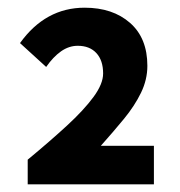

<svg xmlns="http://www.w3.org/2000/svg" viewBox="-20 -908 468 499"><path d="M52 -429V-493Q110 -541 154 -581.5Q198 -622 223 -656Q248 -690 248 -717Q248 -751 230.5 -770Q213 -789 182 -789Q159 -789 138.5 -774.5Q118 -760 100 -734L32 -796Q65 -842 107 -865Q149 -888 200 -888Q273 -888 318 -848.5Q363 -809 363 -737Q363 -701 346.5 -667Q330 -633 302.5 -599.5Q275 -566 242 -529H380V-429Z"/></svg>

Font: Noto Sans TC Thin ExtraBold
Style: Regular
Weight: 800
Version: Version 2.004-H2;hotconv 1.0.118;makeotfexe 2.5.65603